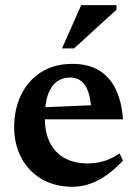

<svg xmlns="http://www.w3.org/2000/svg" viewBox="-20 -700 522 732"><path d="M256.5 -456.5Q316 -456.5 357 -432Q398 -407.5 421 -360.2Q444 -313 449 -245H122.5L123 -290L380 -301L328.5 -276Q326.5 -319 317.2 -347.5Q308 -376 290.5 -390.2Q273 -404.5 247 -404.5Q218.5 -404.5 196.8 -389Q175 -373.5 163 -339.8Q151 -306 151 -250Q151 -194 170.8 -155.2Q190.5 -116.5 227.2 -96.8Q264 -77 314.5 -77Q337 -77 357.2 -81Q377.5 -85 397 -93.5Q416.5 -102 436 -115L449 -87.5Q419.5 -56.5 389 -34.2Q358.5 -12 325.5 0Q292.5 12 256 12Q189.5 12 139.5 -17Q89.5 -46 61.8 -97.5Q34 -149 34 -215.5Q34 -283 60.2 -337.8Q86.5 -392.5 136.2 -424.5Q186 -456.5 256.5 -456.5ZM216.5 -515.5 289.5 -680.5H424V-663L262.5 -515.5Z"/></svg>

Font: Newsreader 16pt 16pt SemiBold
Style: Regular
Weight: 600
Version: Version 1.003